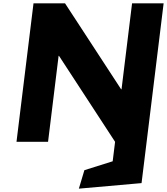

<svg xmlns="http://www.w3.org/2000/svg" viewBox="-20 -845 995 1144"><path d="M329.2 -512H331.6L665.7 0L651.4 116L482.8 169L449.9 279L823.4 246L853.7 0L954.9 -825H766.9L704.1 -313H701.7L367.6 -825H179.6L78.3 0H266.3Z"/></svg>

Font: Hussar
Style: BdSuprExtOblOne
Weight: 700
Foundry: Cannot Into Space Fonts
Version: Version 2.00